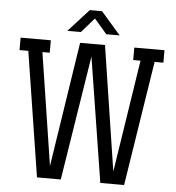

<svg xmlns="http://www.w3.org/2000/svg" viewBox="-61 -988 957 1045"><g transform="rotate(5 418.0 -466.0)"><path d="M811 -750V-682H763L656 0H526L418 -681L310 0H180L73 -682H25V-750H190V-682H150L245 -68L350 -750H486L591 -68L686 -682H646V-750ZM561 -809H488L419 -889L349 -809H275L387 -932H454Z"/></g></svg>

Font: Kelly Slab
Style: Regular
Weight: 400
Designer: Denis Masharov
Foundry: Denis Masharov
Version: Version 1.001